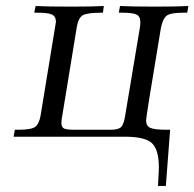

<svg xmlns="http://www.w3.org/2000/svg" viewBox="-20 -450 640 632"><path d="M24.9 0 28.8 -22.9Q28.8 -22.9 41 -22.9Q83 -22.9 95.9 -32.5Q108.9 -42 113.8 -70.8Q163.6 -372.6 164.1 -377.9Q164.1 -396 151.1 -402.1Q138.2 -408.2 103 -408.2H92.8L97.2 -430.2Q136.2 -428.2 212.9 -428.2Q286.1 -428.2 321.8 -430.2L318.8 -408.2H314.9Q267.1 -408.2 252.4 -399.7Q237.8 -391.1 232.9 -361.8L185.1 -69.8Q182.1 -54.7 182.1 -45.9Q182.1 -30.8 191.2 -26.9Q200.2 -22.9 226.1 -22.9H342.8Q366.7 -22.9 376.5 -30Q386.2 -37.1 391.1 -64L440.9 -361.8Q441.9 -367.7 441.9 -377.9Q441.9 -396 429.4 -402.1Q417 -408.2 380.9 -408.2H371.1L375 -430.2Q414.1 -428.2 491.2 -428.2Q564.5 -428.2 600.1 -430.2L596.2 -408.2H584Q542 -408.2 529.1 -398.7Q516.1 -389.2 509.8 -358.9Q460.9 -65.9 460.9 -54.2Q460.9 -35.2 474.9 -29.1Q488.8 -22.9 527.8 -22.9H540L525.9 162.1H500Q500 155.3 501 142.6Q502 129.9 502.4 119.4Q502.9 108.9 502.9 100.1Q502.9 44.9 481.4 22.5Q460 0 390.1 0Z"/></svg>

Font: CMU Serif Extra
Style: RomanSlanted
Weight: 500
Italic angle: -9.46001°
Version: Version 0.7.0